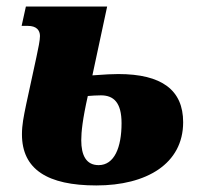

<svg xmlns="http://www.w3.org/2000/svg" viewBox="-20 -556 613 586"><path d="M274 10C427 10 539 -56 539 -183C539 -281 474 -330 341 -330C325 -330 301 -329 262 -326L307 -536H59L46 -477H65C91 -477 102 -464 102 -446C102 -433 97 -409 91 -381L60 -238C52 -199 47 -175 47 -146C47 -39 125 10 274 10ZM281 -52C243 -52 228 -82 228 -128C228 -153 232 -192 248 -263C262 -264 273 -265 288 -265C327 -265 351 -243 351 -180C351 -106 329 -52 281 -52Z"/></svg>

Font: Noto Serif SemiCondensed Black
Style: Italic
Weight: 900
Width: 4
Italic angle: -12°
Designer: Monotype Design Team
Foundry: Monotype Imaging Inc.
Version: Version 2.014